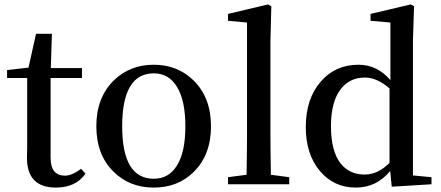

<svg xmlns="http://www.w3.org/2000/svg" viewBox="-20 -834 1995 869"><path d="M367 -48Q323 15 233 15Q102 15 102 -120Q102 -134 103 -164V-481H12V-517L109 -528L143 -681H215L210 -526H351V-481H209V-120Q209 -39 274 -39Q306 -39 347 -70Z M494 -57Q416 -133 416 -263Q416 -392 495 -470Q568 -541 676 -541Q783 -541 856 -470Q935 -392 935 -263Q935 -133 857 -56Q785 15 676 15Q566 15 494 -57ZM781 -85Q819 -146 819 -262Q819 -379 781 -441Q744 -502 676 -502Q533 -502 533 -262Q533 -25 676 -25Q744 -25 781 -85Z M1289 -32V0H1012V-32L1096 -43Q1098 -167 1098 -232V-732L1012 -740V-771L1193 -814L1208 -806L1204 -649V-232Q1204 -167 1206 -43Z M1743 -434Q1686 -483 1632 -483Q1564 -483 1524 -433Q1478 -376 1478 -263Q1478 -151 1521 -95Q1561 -44 1630 -44Q1691 -44 1743 -97ZM1933 -32V0L1753 11L1746 -60Q1684 15 1591 15Q1491 15 1428 -60Q1364 -136 1364 -259Q1364 -387 1432 -465Q1498 -541 1602 -541Q1688 -541 1747 -471V-732L1657 -740V-771L1839 -814L1854 -806L1849 -650V-40Z"/></svg>

Font: `n[OS CN SemiBold
Style: <[WOS[P|ûg*[NI>           
Weight: 600
Designer: Ryoko NISHIZUKA ¬âXZm¬º[P (kana & ideographs); Frank Grie√ühammer (Latin, Greek & Cyrillic); Wenlong ZHANG _ e¬á¬ü¬ô (b
Foundry: Adobe Systems Incorporated
Version: Version 1.00 April 7, 2017, initial release